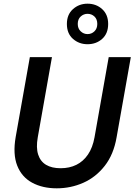

<svg xmlns="http://www.w3.org/2000/svg" viewBox="-20 -1010 730 1042"><path d="M288 12Q211 12 154.5 -18.5Q98 -49 73.5 -111Q49 -173 65 -266L142 -700H262L185 -265Q175 -209 187 -171.5Q199 -134 230 -115.5Q261 -97 309 -97Q357 -97 394.5 -115.5Q432 -134 457.5 -171.5Q483 -209 493 -265L570 -700H690L613 -266Q597 -172 548.5 -110Q500 -48 432 -18Q364 12 288 12ZM455 -770Q409 -770 376 -799Q343 -828 343 -880Q343 -931 376 -960.5Q409 -990 455 -990Q502 -990 534.5 -960.5Q567 -931 567 -880Q567 -828 534.5 -799Q502 -770 455 -770ZM455 -825Q477 -825 492.5 -840Q508 -855 508 -880Q508 -906 492.5 -920.5Q477 -935 455 -935Q434 -935 418 -920.5Q402 -906 402 -880Q402 -855 418 -840Q434 -825 455 -825Z"/></svg>

Font: DM Sans 10pt SemiBold
Style: Italic
Weight: 600
Italic angle: -10°
Version: Version 4.004;gftools[0.9.30]